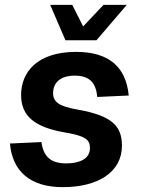

<svg xmlns="http://www.w3.org/2000/svg" viewBox="-20 -760 589 792"><path d="M250 -594H378L503 -740H407L323 -651L278 -740H187ZM239 12C383 12 483 -49 483 -159C483 -241 441 -283 300 -308C226 -321 199 -338 199 -376C199 -417 227 -448 288 -448C346 -448 376 -422 381 -360L511 -366C500 -484 429 -546 294 -546C133 -546 67 -462 67 -368C67 -280 125 -235 246 -214C334 -199 351 -184 351 -149C351 -105 309 -86 253 -86C192 -86 159 -112 151 -174L21 -168C31 -55 103 12 239 12Z"/></svg>

Font: Geist SemiBold
Style: Italic
Weight: 600
Italic angle: -12°
Designer: Basement.studio, Andrés Briganti, Mateo Zaragoza
Foundry: Basement.studio, Vercel, Andrés Briganti, Guido Ferreyra, Mateo Zaragoza
Version: Version 1.500